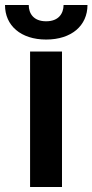

<svg xmlns="http://www.w3.org/2000/svg" viewBox="-55 -753 372 773"><path d="M201 -733C200.6 -698.2 180.8 -667.3 130.7 -667.3C79.9 -667.3 60.7 -698.9 60.7 -733H-34.8C-35.2 -649.9 29.1 -593.8 130.7 -593.8C233 -593.8 297.2 -649.9 297.2 -733ZM66.1 0H194.6V-545.5H66.1Z"/></svg>

Font: TID UI Semi Bold
Style: Regular
Weight: 600
Designer: The TID Project Authors
Foundry: Bakken & Bæck
Version: Version 1.001;hotconv 1.0.109;makeotfexe 2.5.65596